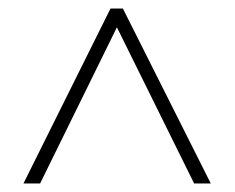

<svg xmlns="http://www.w3.org/2000/svg" viewBox="-20 -739 551 450"><path d="M35 -309 239 -719H268L474 -309H435L254 -675L74 -309Z"/></svg>

Font: Noto Sans Telugu SemiCondensed ExtraLight
Style: Regular
Weight: 200
Width: 4
Designer: Jelle Bosma - Monotype Design Team
Foundry: Monotype Imaging Inc.
Version: Version 2.005; ttfautohint (v1.8.4.7-5d5b)